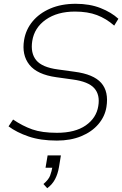

<svg xmlns="http://www.w3.org/2000/svg" viewBox="-20 -733 644 1012"><path d="M280 8Q194 8 131 -13.5Q68 -35 25 -67L49 -103Q99 -69 150 -51Q201 -33 280 -33Q376 -33 432 -72Q488 -111 498 -174Q508 -233 477 -268Q446 -303 363 -314L277 -326Q176 -340 135 -391.5Q94 -443 107 -522Q116 -577 151.5 -620Q187 -663 245 -688Q303 -713 379 -713Q453 -713 510 -690.5Q567 -668 604 -634L582 -598Q540 -635 491 -653.5Q442 -672 375 -672Q282 -672 221.5 -629.5Q161 -587 150 -517Q140 -453 171 -415.5Q202 -378 285 -367L372 -355Q473 -342 513.5 -296Q554 -250 541 -169Q533 -119 498.5 -78.5Q464 -38 408 -15Q352 8 280 8ZM229 259 209 237Q236 214 244 193Q252 172 257 144L270 151H220L231 86H301L291 147Q285 183 270.5 211Q256 239 229 259Z"/></svg>

Font: Mulish ExtraLight
Style: Italic
Weight: 200
Italic angle: -9°
Designer: Vernon Adams
Foundry: Vernon Adams
Version: Version 3.603